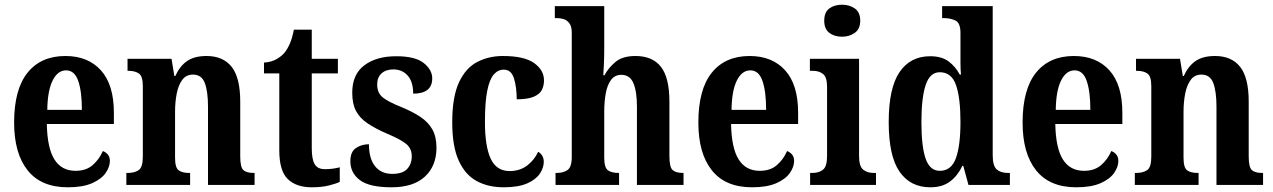

<svg xmlns="http://www.w3.org/2000/svg" viewBox="-20 -786 5410 816"><path d="M268 10Q155 10 97.5 -62Q40 -134 40 -265Q40 -406 97 -477Q154 -548 258 -548Q354 -548 409 -487Q464 -426 464 -307V-259H179Q181 -156 211.5 -108Q242 -60 301 -60Q346 -60 374 -84.5Q402 -109 417 -144Q429 -140 438 -129.5Q447 -119 447 -102Q447 -77 429 -51Q411 -25 371.5 -7.5Q332 10 268 10ZM328 -319Q328 -397 312.5 -442Q297 -487 261 -487Q225 -487 203.5 -443.5Q182 -400 181 -319Z M517 0V-51H523Q552 -51 569.5 -63Q587 -75 587 -120V-420Q587 -462 570.5 -473.5Q554 -485 526 -485H522V-536H709L721 -463H725Q744 -505 775 -526.5Q806 -548 858 -548Q928 -548 964.5 -502Q1001 -456 1001 -354V-122Q1001 -75 1014.5 -63Q1028 -51 1058 -51H1062V0H864V-333Q864 -397 850.5 -433Q837 -469 800 -469Q771 -469 754.5 -446.5Q738 -424 731 -388Q724 -352 724 -311V-116Q724 -73 739.5 -62Q755 -51 784 -51H788V0Z M1305 10Q1239 10 1203 -25Q1167 -60 1167 -147V-474H1102V-520Q1133 -522 1155 -534.5Q1177 -547 1190 -563Q1202 -578 1212 -601Q1222 -624 1229 -660H1305V-536H1416V-474H1305V-156Q1305 -109 1317.5 -88Q1330 -67 1361 -67Q1394 -67 1424 -75V-13Q1410 -6 1379 2Q1348 10 1305 10Z M1644 10Q1550 10 1509.5 -20.5Q1469 -51 1469 -101Q1469 -141 1493 -157Q1517 -173 1548 -173Q1548 -112 1574 -79.5Q1600 -47 1647 -47Q1691 -47 1710.5 -68Q1730 -89 1730 -122Q1730 -155 1706 -174.5Q1682 -194 1627 -217Q1576 -239 1542.5 -261.5Q1509 -284 1493 -314.5Q1477 -345 1477 -392Q1477 -470 1528.5 -508.5Q1580 -547 1664 -547Q1745 -547 1781 -518Q1817 -489 1817 -453Q1817 -388 1736 -388Q1736 -439 1712.5 -465Q1689 -491 1652 -491Q1620 -491 1601.5 -474Q1583 -457 1583 -427Q1583 -392 1605.5 -373Q1628 -354 1688 -330Q1734 -311 1767 -289Q1800 -267 1817.5 -236Q1835 -205 1835 -158Q1835 -81 1786 -35.5Q1737 10 1644 10Z M2120 10Q2055 10 2006 -16.5Q1957 -43 1929.5 -103.5Q1902 -164 1902 -266Q1902 -374 1930.5 -435.5Q1959 -497 2008 -522.5Q2057 -548 2117 -548Q2208 -548 2250 -518Q2292 -488 2292 -444Q2292 -422 2283 -404Q2274 -386 2248.5 -375Q2223 -364 2176 -364Q2176 -415 2164.5 -452.5Q2153 -490 2121 -490Q2097 -490 2079 -470Q2061 -450 2051 -401.5Q2041 -353 2041 -267Q2041 -164 2065.5 -111.5Q2090 -59 2146 -59Q2190 -59 2221 -83Q2252 -107 2267 -141Q2291 -127 2291 -98Q2291 -74 2275 -49Q2259 -24 2221.5 -7Q2184 10 2120 10Z M2341 0V-51H2346Q2373 -51 2391.5 -63Q2410 -75 2410 -120V-647Q2410 -674 2399.5 -687.5Q2389 -701 2375 -705Q2361 -709 2349 -709H2338V-760H2548V-576Q2548 -543 2546.5 -511.5Q2545 -480 2544 -466H2549Q2566 -498 2596 -523Q2626 -548 2681 -548Q2753 -548 2789 -502Q2825 -456 2825 -354V-122Q2825 -75 2839 -63Q2853 -51 2882 -51H2885V0H2687V-333Q2687 -397 2672 -432.5Q2657 -468 2621 -468Q2593 -468 2577 -446.5Q2561 -425 2554.5 -389.5Q2548 -354 2548 -311V-116Q2548 -73 2564 -62Q2580 -51 2609 -51H2611V0Z M3176 10Q3063 10 3005.5 -62Q2948 -134 2948 -265Q2948 -406 3005 -477Q3062 -548 3166 -548Q3262 -548 3317 -487Q3372 -426 3372 -307V-259H3087Q3089 -156 3119.5 -108Q3150 -60 3209 -60Q3254 -60 3282 -84.5Q3310 -109 3325 -144Q3337 -140 3346 -129.5Q3355 -119 3355 -102Q3355 -77 3337 -51Q3319 -25 3279.5 -7.5Q3240 10 3176 10ZM3236 -319Q3236 -397 3220.5 -442Q3205 -487 3169 -487Q3133 -487 3111.5 -443.5Q3090 -400 3089 -319Z M3559 -630Q3526 -630 3504.5 -646.5Q3483 -663 3483 -698Q3483 -734 3504.5 -750Q3526 -766 3559 -766Q3590 -766 3613 -750Q3636 -734 3636 -698Q3636 -663 3613 -646.5Q3590 -630 3559 -630ZM3423 0V-51H3433Q3461 -51 3478 -65Q3495 -79 3495 -122V-417Q3495 -458 3478 -471.5Q3461 -485 3435 -485H3422V-536H3631V-123Q3631 -79 3648.5 -65Q3666 -51 3693 -51H3703V0Z M3934 10Q3849 10 3803 -56.5Q3757 -123 3757 -267Q3757 -412 3803 -479.5Q3849 -547 3933 -547Q3982 -547 4011.5 -525Q4041 -503 4059 -469H4064Q4062 -492 4062 -521.5Q4062 -551 4062 -580V-646Q4062 -688 4041 -698.5Q4020 -709 3991 -709H3984V-760H4199V-126Q4199 -81 4216 -66Q4233 -51 4264 -51H4272V0H4096L4074 -81H4070Q4050 -39 4017.5 -14.5Q3985 10 3934 10ZM3974 -60Q4023 -60 4042.5 -113.5Q4062 -167 4062 -268Q4062 -370 4043 -424.5Q4024 -479 3974 -479Q3932 -479 3914 -424.5Q3896 -370 3896 -267Q3896 -163 3914 -111.5Q3932 -60 3974 -60Z M4554 10Q4441 10 4383.5 -62Q4326 -134 4326 -265Q4326 -406 4383 -477Q4440 -548 4544 -548Q4640 -548 4695 -487Q4750 -426 4750 -307V-259H4465Q4467 -156 4497.5 -108Q4528 -60 4587 -60Q4632 -60 4660 -84.5Q4688 -109 4703 -144Q4715 -140 4724 -129.5Q4733 -119 4733 -102Q4733 -77 4715 -51Q4697 -25 4657.5 -7.5Q4618 10 4554 10ZM4614 -319Q4614 -397 4598.5 -442Q4583 -487 4547 -487Q4511 -487 4489.5 -443.5Q4468 -400 4467 -319Z M4803 0V-51H4809Q4838 -51 4855.5 -63Q4873 -75 4873 -120V-420Q4873 -462 4856.5 -473.5Q4840 -485 4812 -485H4808V-536H4995L5007 -463H5011Q5030 -505 5061 -526.5Q5092 -548 5144 -548Q5214 -548 5250.5 -502Q5287 -456 5287 -354V-122Q5287 -75 5300.5 -63Q5314 -51 5344 -51H5348V0H5150V-333Q5150 -397 5136.5 -433Q5123 -469 5086 -469Q5057 -469 5040.5 -446.5Q5024 -424 5017 -388Q5010 -352 5010 -311V-116Q5010 -73 5025.5 -62Q5041 -51 5070 -51H5074V0Z"/></svg>

Font: Noto Serif Hebrew Condensed
Style: Bold
Weight: 700
Width: 3
Designer: Monotype Design Team
Foundry: Monotype Imaging Inc.
Version: Version 2.004; ttfautohint (v1.8.4.7-5d5b)